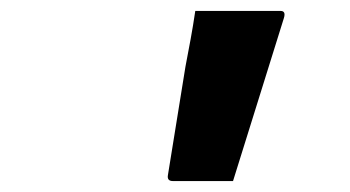

<svg xmlns="http://www.w3.org/2000/svg" viewBox="-20 -770 640 351"><path d="M406 -439H296Q285 -439 287 -450L319 -648Q324 -674 328.5 -698.5Q333 -723 337 -750H493Q503 -750 499 -737Z"/></svg>

Font: Recursive Mn Lnr St
Style: Bold Italic
Weight: 700
Italic angle: -15°
Monospace: yes
Version: Version 1.079;hotconv 1.0.112;makeotfexe 2.5.65598; ttfautoh